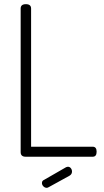

<svg xmlns="http://www.w3.org/2000/svg" viewBox="-20 -751 497 920"><path d="M79 -22V-710Q79 -731 104 -731Q129 -731 129 -710V-48H424Q443 -48 443 -24Q443 0 424 0H103Q79 0 79 -22ZM181 126Q181 115 191 111L297 50Q303 48 305 48Q314 48 319.5 55Q325 62 325 71Q325 84 313 91L213 146Q208 149 204 149Q195 149 188 142Q181 135 181 126Z"/></svg>

Font: Terminal Dosis
Style: Light
Weight: 300
Designer: EdgarTolentino, PabloImpallari, IginoMarini
Foundry: EdgarTolentino, PabloImpallari, IginoMarini
Version: Version 1.006